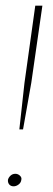

<svg xmlns="http://www.w3.org/2000/svg" viewBox="-20 -650 186 675"><path d="M48 -195 66 -358 104 -630H129L90 -359L61 -195ZM28 5Q18 5 12.5 -1.5Q7 -8 8 -18Q10 -26 17 -32.5Q24 -39 34 -39Q43 -39 50 -32.5Q57 -26 55 -18Q54 -8 45.5 -1.5Q37 5 28 5Z"/></svg>

Font: Alumni Sans Thin
Style: Italic
Weight: 100
Italic angle: -8°
Designer: Robert E. Leuschke
Foundry: Robert E. Leuschke
Version: Version 1.016